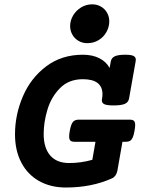

<svg xmlns="http://www.w3.org/2000/svg" viewBox="-20 -838 640 869"><path d="M594.7 -567.4Q594.7 -565.4 593.8 -559.6L564 -391.6Q561 -375 544.9 -367.9Q528.8 -360.8 494.1 -360.8Q464.4 -360.8 452.6 -366.2Q440.9 -371.6 440.9 -383.8Q440.9 -385.7 441.9 -391.6Q443.8 -401.4 443.8 -412.1Q443.8 -444.8 421.9 -462.2Q399.9 -479.5 355 -479.5Q291.5 -479.5 251.7 -439.2Q211.9 -398.9 194.8 -342Q177.7 -285.2 177.7 -231.9Q177.7 -168.5 207.3 -134.3Q236.8 -100.1 293 -100.1Q346.7 -100.1 397.9 -114.7L412.1 -196.3H317.9Q304.7 -196.3 298.8 -201.4Q293 -206.5 293 -220.7Q293 -231 295.9 -246.1Q301.3 -275.9 310.1 -286.1Q318.8 -296.4 335.9 -296.4H567.4Q580.1 -296.4 585.9 -291.3Q591.8 -286.1 591.8 -272Q591.8 -262.2 588.9 -246.1Q585.4 -225.6 580.3 -214.8Q575.2 -204.1 568.1 -200.2Q561 -196.3 549.3 -196.3H534.2L511.2 -64.9Q508.8 -53.2 502.7 -44.2Q496.6 -35.2 487.8 -31.2Q395.5 10.7 278.3 10.7Q209 10.7 156.7 -18.8Q104.5 -48.3 76.2 -102.8Q47.9 -157.2 47.9 -230Q47.9 -318.4 83.5 -401.6Q119.1 -484.9 189 -537.6Q258.8 -590.3 355 -590.3Q398.9 -590.3 430.2 -574.2Q461.4 -558.1 476.1 -530.3L481.4 -559.6Q484.4 -576.2 499.8 -583.3Q515.1 -590.3 546.4 -590.3Q573.2 -590.3 584 -585Q594.7 -579.6 594.7 -567.4ZM474.6 -741.7Q474.6 -716.3 461.9 -693.4Q449.2 -670.4 426.5 -656.5Q403.8 -642.6 375 -642.6Q353 -642.6 335.2 -653.1Q317.4 -663.6 307.4 -681.4Q297.4 -699.2 297.4 -720.2Q297.4 -744.6 310.5 -767.3Q323.7 -790 346.7 -804.2Q369.6 -818.4 397.5 -818.4Q419.4 -818.4 437 -808.1Q454.6 -797.9 464.6 -780.3Q474.6 -762.7 474.6 -741.7Z"/></svg>

Font: Courier Prime
Style: Bold Italic
Weight: 700
Italic angle: -10°
Designer: Alan Dague-Greene
Foundry: Quote-Unquote Apps
Version: Version 3.018